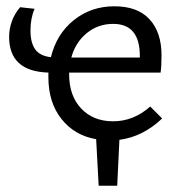

<svg xmlns="http://www.w3.org/2000/svg" viewBox="-20 -441 578 611"><path d="M360 4 353 150H294L286 2Q217 -10 175.5 -62.5Q134 -115 134 -195V-210Q71 -212 40 -240.5Q9 -269 9 -324Q9 -348 17.5 -372.5Q26 -397 44 -418L90 -413Q77 -383 77 -344Q77 -305 92 -284Q107 -263 142 -259Q160 -333 215 -377Q270 -421 344 -421Q418 -421 456 -379.5Q494 -338 494 -265Q494 -228 491 -210H200V-205Q200 -136 238.5 -95.5Q277 -55 340 -55Q405 -55 458 -102L496 -64Q435 -6 360 4ZM207 -258H425V-263Q425 -365 340 -365Q292 -365 256 -335.5Q220 -306 207 -258Z"/></svg>

Font: Ysabeau Infant Medium
Style: Regular
Weight: 500
Designer: Christian Thalmann (Catharsis Fonts)
Version: Version 0.003